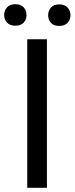

<svg xmlns="http://www.w3.org/2000/svg" viewBox="-41 -899 357 919"><path d="M183.6 -710.9V0H89.4V-710.9ZM-21 -826.7Q-21 -848.6 -7.3 -863.8Q6.3 -878.9 32.2 -878.9Q58.6 -878.9 72.3 -863.8Q85.9 -848.6 85.9 -826.7Q85.9 -805.7 72.3 -790.8Q58.6 -775.9 32.2 -775.9Q6.3 -775.9 -7.3 -790.8Q-21 -805.7 -21 -826.7ZM189.5 -825.7Q189.5 -847.7 202.9 -862.8Q216.3 -877.9 242.7 -877.9Q268.6 -877.9 282.5 -862.8Q296.4 -847.7 296.4 -825.7Q296.4 -804.7 282.5 -789.8Q268.6 -774.9 242.7 -774.9Q216.3 -774.9 202.9 -789.8Q189.5 -804.7 189.5 -825.7Z"/></svg>

Font: Vazirmatn UI
Style: Regular
Weight: 400
Designer: Saber Rastikerdar
Foundry: Saber Rastikerdar
Version: Version 33.003